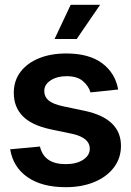

<svg xmlns="http://www.w3.org/2000/svg" viewBox="-20 -778 551 809"><path d="M478 -400.9 361.3 -388.7Q353.5 -415.5 329.3 -436.3Q305.2 -457 260.7 -457Q220.7 -457 193.6 -439.5Q166.5 -421.9 166.5 -394.5Q166.5 -370.6 184.3 -355.2Q202.1 -339.8 243.7 -330.6L336.9 -311Q489.7 -278.3 489.7 -163.6Q489.7 -111.8 460 -72.5Q430.2 -33.2 377.7 -11.2Q325.2 10.7 256.8 10.7Q156.7 10.7 95.9 -31.5Q35.2 -73.7 22.9 -148.9L148.4 -160.6Q165.5 -86.4 256.8 -86.4Q302.7 -86.4 330.6 -105Q358.4 -123.5 358.4 -151.4Q358.4 -197.3 285.2 -213.9L191.9 -233.4Q113.3 -250.5 75.7 -288.8Q38.1 -327.1 38.1 -386.7Q38.1 -437.5 65.9 -474.6Q93.8 -511.7 143.6 -532.2Q193.4 -552.7 258.8 -552.7Q355 -552.7 410.2 -511.7Q465.3 -470.7 478 -400.9ZM210 -613.8 277.8 -757.8H401.9L303.2 -613.8Z"/></svg>

Font: Inter Tight SemiBold
Style: Regular
Weight: 600
Designer: Rasmus Andersson
Foundry: rsms
Version: Version 3.004; ttfautohint (v1.8.4.7-5d5b)